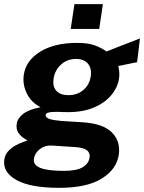

<svg xmlns="http://www.w3.org/2000/svg" viewBox="-41 -731 692 922"><path d="M243.5 171Q105.5 171 38.5 133.8Q-28.5 96.5 -20.5 36.5Q-17 11.5 -1.5 -5.2Q14 -22 33.5 -32.5Q53 -43 69.2 -48.5Q85.5 -54 90.5 -56.5Q84.5 -60.5 70.8 -69.5Q57 -78.5 46.2 -95Q35.5 -111.5 39.5 -138Q43 -162.5 70.2 -184Q97.5 -205.5 154 -216Q109 -239 88 -281.8Q67 -324.5 73 -370.5Q83 -440 151.5 -482.5Q220 -525 328.5 -525Q383 -525 414.8 -513Q446.5 -501 470.5 -484Q488 -491 517.2 -502.2Q546.5 -513.5 577.5 -525.5Q608.5 -537.5 631 -546.5L617.5 -432.5L527 -414Q534.5 -384 531 -356Q525 -313 494.8 -275.8Q464.5 -238.5 411.8 -215.5Q359 -192.5 284.5 -192.5Q273 -192.5 257.2 -193Q241.5 -193.5 234.5 -194Q204 -194 191 -190.2Q178 -186.5 178 -177.5Q179.5 -164.5 199.5 -158.8Q219.5 -153 256 -150Q274 -148.5 301.5 -147.2Q329 -146 359.5 -143.5Q454.5 -137 496.5 -94.8Q538.5 -52.5 529.5 11.5Q519.5 81.5 448 126.2Q376.5 171 243.5 171ZM288 -274Q330 -274 359.5 -299Q389 -324 395 -366Q400 -403.5 380.8 -425.8Q361.5 -448 324.5 -448Q282 -448 252 -421Q222 -394 216 -351Q211 -315 230 -294.5Q249 -274 288 -274ZM266 89.5Q327 89.5 356.2 72Q385.5 54.5 389.5 24Q395 -19.5 323 -24.5L209.5 -32Q175 -34 150.2 -14.8Q125.5 4.5 122 31.5Q117.5 61 152.5 75.2Q187.5 89.5 266 89.5ZM298.5 -592 316.5 -711H453L435.5 -592Z"/></svg>

Font: Public Sans
Style: Bold Italic
Weight: 700
Italic angle: -8°
Designer: The Public Sans project authors (U.S. Web Design System). Libre Franklin designed by Pablo Impallari and Rodrigo Fuenzal
Version: Version 1.008; ttfautohint (v1.8.1) -l 8 -r 50 -G 200 -x 14 